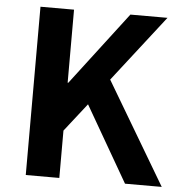

<svg xmlns="http://www.w3.org/2000/svg" viewBox="-53 -791 795 842"><g transform="rotate(5 345.0 -370.5)"><path d="M91.3 0V-740.8H239V-419.2H241.8L487.1 -740.8H650.4L423.6 -449.1L689.9 0H528.2L336.3 -332.7L239 -208.4V0Z"/></g></svg>

Font: Noto Sans TC Thin
Style: Regular
Weight: 100
Designer: Ryoko NISHIZUKA 西塚涼子 (kana, bopomofo & ideographs); Paul D. Hunt (Latin, Greek & Cyrillic); Sandoll Communications 산돌커뮤니
Foundry: Adobe
Version: Version 2.004-H2;hotconv 1.0.118;makeotfexe 2.5.65603